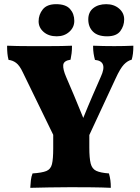

<svg xmlns="http://www.w3.org/2000/svg" viewBox="-20 -897 673 920"><path d="M502 -66Q507 -48 509 -33Q511 -18 511 3Q470 1 419 0.5Q368 0 319 0Q268 0 216.5 1Q165 2 125 3Q126 -16 128 -33.5Q130 -51 136 -66Q181 -69 202 -77.5Q223 -86 229 -110.5Q235 -135 235 -186V-251L89 -551Q74 -583 57.5 -595.5Q41 -608 21 -610Q17 -625 15.5 -641Q14 -657 14 -678Q35 -677 63.5 -676.5Q92 -676 119 -676Q146 -676 165 -676Q184 -676 214.5 -676Q245 -676 275.5 -676.5Q306 -677 325 -678Q325 -656 323 -641Q321 -626 318 -611Q285 -606 283 -585.5Q281 -565 297 -528Q313 -491 335 -439Q357 -387 379 -332Q402 -389 423.5 -438.5Q445 -488 463 -529Q498 -604 435 -610Q431 -625 428.5 -640.5Q426 -656 426 -678Q451 -677 475.5 -676.5Q500 -676 528 -676Q550 -676 573.5 -676.5Q597 -677 619 -678Q619 -656 617 -640Q615 -624 611 -611Q591 -606 573.5 -587.5Q556 -569 534 -521L408 -250V-189Q408 -139 414.5 -113.5Q421 -88 441 -78.5Q461 -69 502 -66ZM493 -723Q448 -723 425.5 -745.5Q403 -768 403 -804Q403 -839 427 -858Q451 -877 489 -877Q526 -877 550.5 -856Q575 -835 575 -804Q575 -773 556.5 -748Q538 -723 493 -723ZM252 -723Q213 -723 189 -744Q165 -765 165 -795Q165 -827 185 -852Q205 -877 249 -877Q295 -877 315.5 -854Q336 -831 336 -797Q336 -766 312 -744.5Q288 -723 252 -723Z"/></svg>

Font: Vollkorn ExtraBold
Style: Regular
Weight: 800
Designer: Friedrich Althausen
Foundry: Friedrich Althausen
Version: Version 5.000; ttfautohint (v1.8.3)